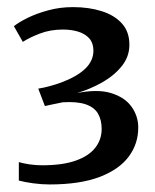

<svg xmlns="http://www.w3.org/2000/svg" viewBox="-20 -923 428 529"><path d="M116.6 -414.8Q95.1 -414.8 71.3 -418Q47.4 -421.3 31.9 -425.5V-476.3Q44.7 -472.7 61.7 -470.1Q78.7 -467.6 96.2 -467.6Q152.8 -467.6 189 -480.6Q225.3 -493.6 242.7 -516.2Q260.1 -538.8 260.1 -567.6Q260.1 -592.5 250.1 -609.8Q240.2 -627.2 216.6 -635.4Q193 -643.6 152.9 -641.2Q148.1 -640.2 138 -638.1Q127.8 -636 118 -634Q108.1 -631.9 103.7 -630.8L85.4 -678.8Q101.1 -681.3 117.1 -685.7Q133.1 -690.1 147.4 -695.2Q191.8 -711.7 214.6 -733.5Q237.4 -755.2 237.4 -783.8Q237.2 -804.4 226.2 -817Q215.1 -829.6 196.1 -835.6Q177 -841.6 153.3 -841.6Q118.3 -841.6 89.5 -830.4Q60.6 -819.3 42.9 -807.6L18.3 -850.8Q31.3 -861.4 55.8 -873.6Q80.3 -885.7 112.6 -894.5Q144.8 -903.4 181 -903.4Q225.3 -903.4 260.6 -892.1Q295.8 -880.9 316.1 -858.1Q336.5 -835.3 336.5 -799.7Q336.5 -766.8 315.4 -740.7Q294.4 -714.6 261.4 -695.9Q228.4 -677.3 191.9 -666.5Q248.5 -677.9 285.8 -666.6Q323.2 -655.2 341.9 -629.7Q360.5 -604.1 360.9 -572.9Q361.4 -527.6 334.9 -491.8Q308.4 -456 254.2 -435.4Q199.9 -414.8 116.6 -414.8Z"/></svg>

Font: Merriweather Light
Style: Regular
Weight: 300
Designer: Eben Sorkin
Foundry: Eben Sorkin
Version: Version 2.100